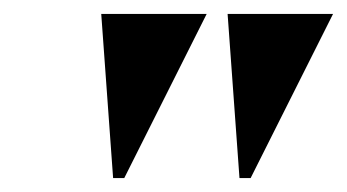

<svg xmlns="http://www.w3.org/2000/svg" viewBox="-20 -734 497 275"><path d="M142 -479H158L276 -714H125ZM323 -479H339L457 -714H306Z"/></svg>

Font: Noto Serif Display SemiCondensed ExtraBold
Style: Italic
Weight: 800
Width: 4
Italic angle: -12°
Designer: Monotype Design Team
Foundry: Monotype Imaging Inc.
Version: Version 2.009